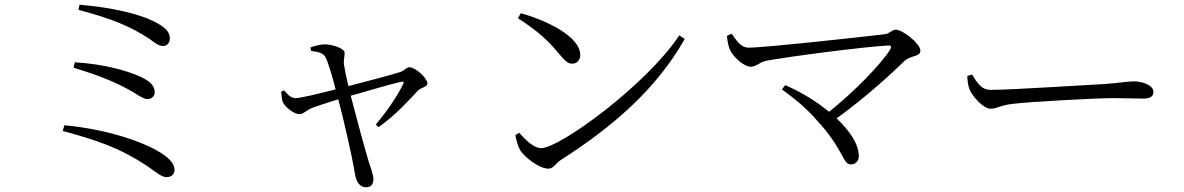

<svg xmlns="http://www.w3.org/2000/svg" viewBox="-20 -739 5020 814"><path d="M700 -575C700 -603 684 -623 629 -650C569 -679 461 -707 317 -719L313 -697C455 -660 534 -626 611 -576C638 -557 651 -544 672 -544C688 -544 700 -558 700 -575ZM297 -475 292 -452C420 -413 488 -382 550 -345C576 -329 591 -319 605 -319C624 -319 636 -332 636 -348C636 -376 615 -395 577 -413C525 -437 427 -467 297 -475ZM253 -208 246 -184C394 -143 485 -114 607 -33C641 -10 664 12 686 12C710 12 720 -3 720 -19C720 -42 702 -64 668 -87C597 -135 437 -191 253 -208Z M1184 -356 1172 -350C1174 -332 1175 -316 1179 -306C1190 -283 1227 -255 1250 -255C1267 -255 1278 -272 1307 -283C1324 -289 1371 -305 1414 -318C1438 -229 1473 -75 1485 -1C1490 31 1505 55 1532 55C1554 55 1563 42 1563 19C1563 4 1552 -28 1544 -51C1528 -104 1493 -232 1467 -333C1540 -354 1645 -385 1680 -392C1690 -394 1694 -393 1689 -382C1669 -340 1623 -269 1573 -211L1585 -200C1658 -251 1718 -319 1752 -355C1765 -368 1792 -370 1792 -385C1792 -407 1742 -454 1715 -454C1704 -454 1692 -438 1675 -433C1644 -423 1528 -392 1457 -374C1448 -411 1440 -451 1438 -467C1436 -488 1442 -500 1441 -516C1441 -533 1390 -551 1357 -551C1336 -551 1316 -544 1296 -538L1299 -523C1332 -519 1352 -514 1361 -494C1373 -471 1391 -406 1403 -360C1331 -342 1251 -322 1232 -323C1210 -324 1197 -342 1184 -356Z M2188 -683 2176 -662C2264 -604 2302 -569 2350 -511C2376 -480 2389 -469 2405 -469C2426 -469 2440 -484 2440 -506C2440 -583 2302 -651 2188 -683ZM2860 -589C2718 -376 2352 -111 2275 -111C2243 -111 2211 -143 2181 -176L2165 -166C2167 -150 2176 -118 2186 -101C2206 -71 2266 -24 2305 -24C2327 -24 2338 -49 2358 -61C2577 -201 2763 -361 2883 -574Z M3309 -378 3295 -360C3349 -321 3400 -279 3443 -229C3556 -108 3552 -42 3587 -42C3606 -42 3621 -55 3621 -77C3621 -128 3582 -185 3527 -237C3651 -327 3759 -426 3815 -481C3844 -506 3882 -497 3882 -525C3882 -553 3808 -613 3778 -613C3761 -613 3751 -596 3732 -594C3656 -585 3227 -537 3153 -537C3119 -537 3100 -572 3082 -596L3062 -587C3064 -559 3070 -538 3076 -525C3089 -498 3133 -456 3164 -456C3184 -456 3203 -476 3227 -481C3315 -498 3643 -541 3745 -546C3758 -547 3761 -541 3754 -529C3715 -467 3605 -353 3495 -265C3438 -312 3370 -352 3309 -378Z M4101 -423 4081 -417C4082 -397 4083 -380 4090 -361C4104 -327 4151 -278 4179 -278C4208 -278 4219 -293 4276 -299C4351 -308 4632 -323 4695 -323C4756 -323 4791 -321 4826 -321C4860 -321 4870 -332 4870 -350C4870 -377 4825 -394 4787 -394C4761 -394 4733 -388 4666 -383C4620 -381 4270 -358 4181 -358C4139 -358 4123 -389 4101 -423Z"/></svg>

Font: Source Han Serif KR
Style: Regular
Weight: 400
Designer: Ryoko NISHIZUKA 西塚涼子 (kana & ideographs); Frank Grießhammer (Latin, Greek & Cyrillic); Wenlong ZHANG 张文龙 (bopomofo); San
Foundry: Adobe
Version: Version 2.001;hotconv 1.1.0;makeotfexe 2.6.0